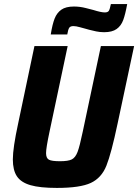

<svg xmlns="http://www.w3.org/2000/svg" viewBox="-20 -914 678 942"><path d="M43 -132Q43 -188 69 -308L149 -688H312L223 -268Q206 -188 206 -163Q206 -138 220 -130.5Q234 -123 274 -123Q315 -123 332.5 -132Q350 -141 360.5 -168.5Q371 -196 386 -268L475 -688H638L557 -308Q526 -161 502 -101Q478 -41 425.5 -16.5Q373 8 259 8Q176 8 129.5 -5.5Q83 -19 63 -49Q43 -79 43 -132ZM343 -882Q372 -882 401 -874.5Q430 -867 438 -865Q476 -853 494 -853Q509 -853 514 -861Q519 -869 524 -894H604Q595 -844 584.5 -815.5Q574 -787 552 -771.5Q530 -756 491 -756Q470 -756 451.5 -760Q433 -764 417.5 -768Q402 -772 396 -774Q391 -775 372 -780.5Q353 -786 340 -786Q325 -786 319.5 -777.5Q314 -769 310 -745H229Q237 -795 248 -823Q259 -851 281 -866.5Q303 -882 343 -882Z"/></svg>

Font: Saira Semi Condensed
Style: Bold Italic
Weight: 700
Width: 4
Italic angle: -12°
Designer: Hector Gatti with collaboration of the Omnibus-Type team
Foundry: Omnibus-Type
Version: Version 1.001; ttfautohint (v1.8)